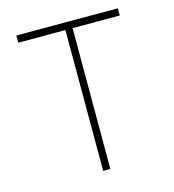

<svg xmlns="http://www.w3.org/2000/svg" viewBox="-105 -788 795 877"><g transform="rotate(-15 292.5 -350.0)"><path d="M532 -666H309V0H275V-666H52V-700H532Z"/></g></svg>

Font: Be Vietnam Thin
Style: Regular
Weight: 100
Designer: Gabriel Lam
Foundry: TypeRant
Version: Version 4.000